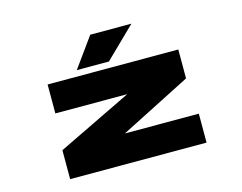

<svg xmlns="http://www.w3.org/2000/svg" viewBox="-96 -839 1242 987"><g transform="rotate(-15 525.0 -345.0)"><path d="M341 -532.5 455 -690.5H674L512 -532.5ZM495.5 -154H889V0H163V-154L559.5 -346H177V-500H872.5V-346Z"/></g></svg>

Font: League Mono Extended ExtraBold
Style: Regular
Weight: 800
Width: 9
Designer: Tyler Finck
Foundry: The League of Moveable Type / Tyler Finck
Version: Version 2.210